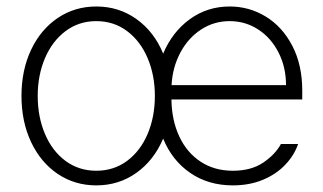

<svg xmlns="http://www.w3.org/2000/svg" viewBox="-20 -558 991 589"><path d="M45.9 -263.7Q45.9 -342.8 75.4 -405.3Q105 -467.8 157.2 -502.9Q209.5 -538.1 275.4 -538.1Q344.7 -538.1 398.9 -499.3Q453.1 -460.4 480.5 -393.6Q508.8 -460.4 562.5 -499.3Q616.2 -538.1 684.6 -538.1Q744.6 -538.1 795.4 -507.1Q846.2 -476.1 876.7 -417.5Q907.2 -358.9 907.2 -280.3V-252.9H505.9Q506.8 -189 530 -139.4Q553.2 -89.8 595.5 -62Q637.7 -34.2 694.3 -34.2Q750.5 -34.2 787.4 -59.1Q824.2 -84 841.8 -116.2H894.5Q882.8 -82 855.5 -53Q828.1 -23.9 786.9 -6.6Q745.6 10.7 694.3 10.7Q619.1 10.7 563.5 -27.6Q507.8 -65.9 480.5 -132.8Q452.1 -65.9 398.2 -27.6Q344.2 10.7 275.4 10.7Q209.5 10.7 157.2 -24.4Q105 -59.6 75.4 -122.1Q45.9 -184.6 45.9 -263.7ZM455.1 -263.7Q455.1 -327.1 432.9 -379.6Q410.6 -432.1 369.9 -462.6Q329.1 -493.2 275.4 -493.2Q221.7 -493.2 180.9 -462.4Q140.1 -431.6 117.9 -379.4Q95.7 -327.1 95.7 -263.7Q95.7 -199.7 117.9 -147.2Q140.1 -94.7 180.9 -64.5Q221.7 -34.2 275.4 -34.2Q329.1 -34.2 369.9 -64.5Q410.6 -94.7 432.9 -147.2Q455.1 -199.7 455.1 -263.7ZM857.4 -296.9Q857.4 -351.6 834.7 -396.5Q812 -441.4 772.5 -467.3Q732.9 -493.2 684.6 -493.2Q636.2 -493.2 596.7 -467.3Q557.1 -441.4 533.2 -396.5Q509.3 -351.6 506.3 -296.9Z"/></svg>

Font: Pretendard ExtraLight
Style: Regular
Weight: 200
Designer: Base glyphs from Inter by Rasmus Andersson; Hangeul glyphs from Noto Sans CJK(Source Han Sans) by Jang Soo-young and Kan
Foundry: Kil Hyung-jin
Version: Version 1.309